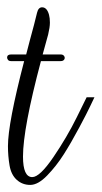

<svg xmlns="http://www.w3.org/2000/svg" viewBox="-42 -509 282 531"><path d="M-22.4 -349.6Q-22.4 -358.4 -11.2 -358.4H30.4Q34.4 -374.4 40.8 -398.4L52 -440Q56.8 -458.4 60.4 -473.6Q64 -488.8 74.4 -488.8Q88 -488.8 93.6 -468Q96 -459.2 96 -446.4Q96 -433.6 91.2 -413.6L76 -358.4H125.6Q132.8 -358.4 135.6 -353.6Q138.4 -348.8 135.6 -344.4Q132.8 -340 125.6 -340H71.2Q21.6 -153.6 21.6 -76Q21.6 -19.2 47.2 -19.2Q68 -19.2 105.6 -74.4Q143.2 -129.6 170.4 -184.8L197.6 -240H219.2Q214.4 -230.4 206.8 -214Q199.2 -197.6 176.8 -155.6Q154.4 -113.6 134 -81.6Q113.6 -49.6 88.4 -23.6Q63.2 2.4 41.6 2.4Q20 2.4 4.4 -11.6Q-11.2 -25.6 -15.6 -51.6Q-20 -77.6 -20 -104.8Q-20 -168 24.8 -340H-11.2Q-17.6 -340 -20 -343.6Q-22.4 -347.2 -22.4 -349.6Z"/></svg>

Font: Rouge Script
Style: Regular
Weight: 400
Designer: Sabrina Mariela Lopez
Foundry: Typesenses
Version: Version 1.003